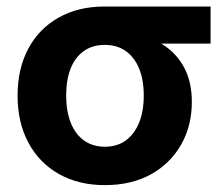

<svg xmlns="http://www.w3.org/2000/svg" viewBox="-20 -549 677 581"><path d="M297.4 11.2Q217.8 11.2 158.2 -22.5Q98.6 -56.2 65.9 -117.2Q33.2 -178.2 33.2 -259.8Q33.2 -341.3 65.7 -401.9Q98.1 -462.4 157.5 -495.8Q216.8 -529.3 296.4 -529.3H617.2V-417H391.6L296.4 -413.1Q259.8 -413.1 233.6 -394.5Q207.5 -376 193.8 -341.8Q180.2 -307.6 180.2 -259.8Q180.2 -212.4 194.1 -177.5Q208 -142.6 234.4 -123.8Q260.7 -105 297.4 -105Q334.5 -105 360.6 -124Q386.7 -143.1 400.9 -177.7Q415 -212.4 415 -259.8Q415 -307.6 400.9 -341.8Q386.7 -376 360.6 -394.5Q334.5 -413.1 297.4 -413.1V-458Q352.5 -458 400.4 -445.3Q448.2 -432.6 484.1 -406.2Q520 -379.9 540.3 -338.6Q560.5 -297.4 560.5 -240.2Q560.5 -168.5 528.1 -111.3Q495.6 -54.2 436.8 -21.5Q377.9 11.2 297.4 11.2Z"/></svg>

Font: Inter 24pt
Style: Bold
Weight: 700
Designer: Rasmus Andersson
Foundry: rsms
Version: Version 4.001;git-66647c0bb